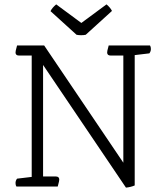

<svg xmlns="http://www.w3.org/2000/svg" viewBox="-20 -853 751 878"><path d="M556 5 177 -556V-46H235Q251 -46 251 -32Q251 -25 246 -8L244 0H55Q51 -6 51 -16Q51 -27 58 -36L125 -44V-599H67Q51 -599 51 -613Q51 -620 56 -637L58 -645H182L544 -109V-599H486Q470 -599 470 -613Q470 -620 475 -637L477 -645H666Q670 -639 670 -629Q670 -618 663 -609L596 -601V-5Q587 -1 576.5 1.5Q566 4 556 5ZM492 -803 372 -694Q368 -693 362 -692.5Q356 -692 351 -692Q346 -692 340 -692.5Q334 -693 330 -694L211 -802Q218 -817 237 -833L352 -748L467 -833Q485 -818 492 -803Z"/></svg>

Font: Scope One
Style: Regular
Weight: 400
Designer: Dalton Maag Ltd
Foundry: Dalton Maag Ltd
Version: Version 1.001; ttfautohint (v1.4.1) -l 11 -r 50 -G 50 -x 14 